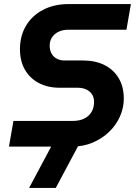

<svg xmlns="http://www.w3.org/2000/svg" viewBox="-20 -720 669 943"><path d="M24 0 46 -126H336Q371 -126 394.5 -138Q418 -150 430 -171Q442 -192 442 -219Q442 -241 432 -256.5Q422 -272 404 -280.5Q386 -289 361 -289H274Q215 -289 171 -312Q127 -335 102.5 -377.5Q78 -420 78 -478Q78 -544 108 -594Q138 -644 192 -672Q246 -700 318 -700H623L601 -574H316Q288 -574 267.5 -564Q247 -554 235.5 -536.5Q224 -519 224 -496Q224 -472 234 -455.5Q244 -439 260.5 -431Q277 -423 296 -423H388Q448 -423 493 -400.5Q538 -378 563 -336Q588 -294 588 -236Q588 -190 569 -147.5Q550 -105 515.5 -72Q481 -39 435 -19.5Q389 0 334 0ZM123 203 244 -24H375L254 203Z"/></svg>

Font: MuseoModerno SemiBold
Style: Italic
Weight: 600
Italic angle: -9°
Designer: Pablo Cosgaya, Héctor Gatti, Marcela Romero, and the Authors of The MuseoModerno Project.
Foundry: Omnibus-Type Team
Version: Version 1.003